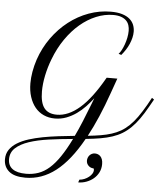

<svg xmlns="http://www.w3.org/2000/svg" viewBox="-65 -843 995 1158"><g transform="rotate(5 432.0 -264.5)"><path d="M627.4 -536.6Q635.7 -544.9 644.3 -560.8Q652.8 -576.7 659.9 -596.4Q667 -616.2 671.4 -637.9Q675.8 -659.7 675.8 -679.7Q675.8 -697.3 670.9 -713.1Q666 -729 654.3 -741Q642.6 -752.9 623.3 -760Q604 -767.1 575.7 -767.1Q522.9 -767.1 471.7 -745.8Q420.4 -724.6 374.8 -685.8Q329.1 -647 291 -591.8Q252.9 -536.6 227.1 -468.8Q207.5 -418 197 -366.9Q186.5 -315.9 186.5 -270.5Q186.5 -202.1 211.2 -170.2Q235.8 -138.2 287.6 -138.2Q356.9 -138.2 425.5 -197.5Q494.1 -256.8 564.5 -380.4L568.4 -386.7H632.8L601.1 -297.4Q573.2 -217.8 544.4 -150.9Q515.6 -84 485.4 -27.8Q528.3 -32.2 563.2 -38.1Q598.1 -43.9 627.9 -53.5Q657.7 -63 683.1 -77.6Q708.5 -92.3 732.2 -115Q755.9 -137.7 778.6 -169.4Q801.3 -201.2 826.2 -244.6L851.1 -289.6L864.3 -280.3L838.9 -235.4Q814.5 -191.9 791.5 -159.7Q768.6 -127.4 744.4 -103.8Q720.2 -80.1 693.6 -64Q667 -47.9 634.5 -37.1Q602.1 -26.4 562.7 -19.5Q523.4 -12.7 474.1 -7.8Q399.4 126.5 315.2 191.7Q231 256.8 131.8 256.8Q64.9 256.8 32.5 229.5Q0 202.1 0 156.2Q0 123.5 16.6 98.9Q33.2 74.2 62.5 56.2Q91.8 38.1 131.1 25.6Q170.4 13.2 215.6 4.6Q260.7 -3.9 309.8 -9.8Q358.9 -15.6 407.2 -20.5Q427.7 -63 448.2 -113Q468.8 -163.1 492.2 -223.6L504.9 -256.8Q485.4 -231 461.2 -205.3Q437 -179.7 408.4 -159.4Q379.9 -139.2 347.2 -126.7Q314.5 -114.3 277.8 -114.3Q240.7 -114.3 210.2 -128.2Q179.7 -142.1 158.2 -168.2Q136.7 -194.3 124.8 -231.2Q112.8 -268.1 112.8 -313.5Q112.8 -346.2 119.1 -383.3Q125.5 -420.4 138.2 -459Q163.1 -531.7 206.3 -591.8Q249.5 -651.9 305.2 -695.1Q360.8 -738.3 425.8 -762Q490.7 -785.6 559.1 -785.6Q599.1 -785.6 627.2 -777.1Q655.3 -768.6 672.9 -753.7Q690.4 -738.8 698.5 -719Q706.5 -699.2 706.5 -676.8Q706.5 -658.7 701.9 -639.9Q697.3 -621.1 689.2 -602.3Q681.2 -583.5 669.4 -565.4Q657.7 -547.4 644 -531.2ZM133.8 232.9Q173.8 232.9 208.5 220.7Q243.2 208.5 274.7 180.7Q306.2 152.8 336.4 108.2Q366.7 63.5 398.4 -1Q320.8 5.9 252.7 15.4Q184.6 24.9 133.8 42Q83 59.1 53.7 85.9Q24.4 112.8 24.4 153.8Q24.4 192.4 51.8 212.6Q79.1 232.9 133.8 232.9ZM458 240.2Q473.6 239.3 488.5 232.9Q503.4 226.6 514.9 217.3Q526.4 208 533.2 197.3Q540 186.5 540 176.8Q540 173.8 539.6 170.7Q539.1 167.5 536.6 165Q528.3 165 520.5 161.9Q512.7 158.7 506.6 152.8Q500.5 147 496.8 139.2Q493.2 131.3 493.2 121.6Q493.2 113.3 496.1 105Q499 96.7 504.9 89.8Q510.7 83 519 78.9Q527.3 74.7 538.1 74.7Q546.4 74.7 554.9 77.6Q563.5 80.6 570.6 87.6Q577.6 94.7 582 106.2Q586.4 117.7 586.4 134.8Q586.4 162.6 575 185.3Q563.5 208 544.4 223.9Q525.4 239.7 501.2 248.5Q477.1 257.3 452.1 257.3Z"/></g></svg>

Font: Petit Formal Script
Style: Regular
Weight: 400
Version: Version 1.001; ttfautohint (v0.8) -G 200 -r 50